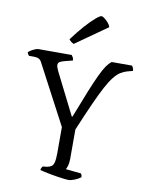

<svg xmlns="http://www.w3.org/2000/svg" viewBox="-101 -1022 834 1093"><g transform="rotate(10 316.0 -475.5)"><path d="M370 0Q363 0 347 -2Q331 -4 310 -7Q289 -10 268.5 -14Q248 -18 231 -21.5Q214 -25 205 -28Q205 -35 208.5 -41Q212 -47 214 -50L240 -53Q255 -56 264.5 -62.5Q274 -69 278.5 -87Q283 -105 283 -140V-290L104 -629Q96 -646 85 -651.5Q74 -657 55 -657H28Q26 -660 22.5 -664.5Q19 -669 18 -676Q23 -682 34 -688.5Q45 -695 56.5 -699.5Q68 -704 74 -704H267Q271 -699 275 -691.5Q279 -684 279 -674L235 -663Q220 -659 208 -653.5Q196 -648 196 -633Q196 -628 199 -619.5Q202 -611 207 -600L328 -359H332Q369 -455 394 -516.5Q419 -578 437 -615.5Q455 -653 469 -673Q483 -693 498 -704H615Q619 -700 622.5 -692Q626 -684 626 -675L595 -667Q574 -661 556.5 -650Q539 -639 520 -615.5Q501 -592 479 -551Q457 -510 428.5 -446.5Q400 -383 361 -290V-120Q361 -96 356 -80Q351 -64 347 -58L436 -49Q438 -45 440 -41Q442 -37 442 -28Q428 -17 407 -8.5Q386 0 370 0ZM267 -768Q257 -772 249.5 -778.5Q242 -785 239 -790Q274 -837 306 -873Q338 -909 362.5 -930Q387 -951 396 -951Q403 -951 414 -942.5Q425 -934 435.5 -922Q446 -910 450 -897Z"/></g></svg>

Font: Texturina Medium 12pt ExtraLight
Style: Regular
Weight: 250
Version: Version 1.002